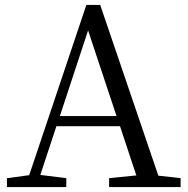

<svg xmlns="http://www.w3.org/2000/svg" viewBox="-20 -756 759 776"><path d="M8 0V-36L98 -48L329 -736H385L620 -46L710 -36V0H421V-36L531 -47L465 -246H208L143 -49L248 -36V0ZM222 -287H451L336 -633Z"/></svg>

Font: GenRyuMin TW R
Style: Regular
Weight: 400
Version: Version 1.501;PS 1;hotconv 16.6.51;makeotf.lib2.5.65220